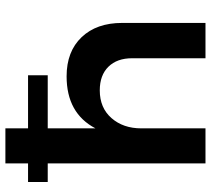

<svg xmlns="http://www.w3.org/2000/svg" viewBox="-55 -727 782 712"><g transform="rotate(-90 336.0 -371.0)"><path d="M607 -309V0H476V-272Q476 -328 444.5 -360Q413 -392 357 -392Q292 -392 254 -348.5Q216 -305 216 -238V0H86V-585H17V-658H86V-742H216V-658H413V-585H216V-408Q272 -515 409 -515Q501 -515 554 -459.5Q607 -404 607 -309Z"/></g></svg>

Font: Gontserrat Medium
Style: Regular
Weight: 500
Designer: Julieta Ulanovsky
Foundry: Julieta Ulanovsky
Version: Version 6.001